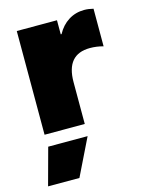

<svg xmlns="http://www.w3.org/2000/svg" viewBox="-114 -590 698 901"><g transform="rotate(-15 234.5 -140.0)"><path d="M52.7 -503.9H248V-435.5H252Q272.9 -474.6 307.1 -496.1Q341.3 -517.6 383.8 -517.6Q404.3 -517.6 427.7 -511.7V-329.1Q395.5 -337.9 363.3 -337.9Q248 -337.9 248 -203.1V0H52.7ZM158.2 238.3H5.9L54.7 58.6H246.1Z"/></g></svg>

Font: Wanted Sans ExtraBlack
Style: Regular
Weight: 900
Designer: Original Design by Kil Hyung-jin and Kang Hanbin, Wanted Lab, Inc; Hangeul from Source Han Sans by Jang Soo-young and Ka
Foundry: Wanted Lab, Inc.
Version: Version 1.001